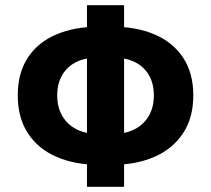

<svg xmlns="http://www.w3.org/2000/svg" viewBox="-20 -693 808 735"><path d="M359 -62Q267 -62 196.5 -92.5Q126 -123 87 -182.5Q48 -242 48 -328Q48 -414 87 -473Q126 -532 196.5 -561.5Q267 -591 359 -591H409Q501 -591 571 -561.5Q641 -532 680.5 -473Q720 -414 720 -328Q720 -242 680.5 -182.5Q641 -123 571 -92.5Q501 -62 409 -62ZM350 -181H418Q463 -181 497 -199Q531 -217 550 -250Q569 -283 569 -328Q569 -373 550 -405.5Q531 -438 497 -455Q463 -472 418 -472H350Q305 -472 271 -455Q237 -438 218 -405.5Q199 -373 199 -328Q199 -283 218 -250Q237 -217 271 -199Q305 -181 350 -181ZM313 22V-673H455V22Z"/></svg>

Font: Source Sans 3 ExtraBold
Style: Regular
Weight: 800
Designer: Paul D. Hunt
Foundry: Adobe
Version: Version 3.052;hotconv 1.1.0;makeotfexe 2.6.0